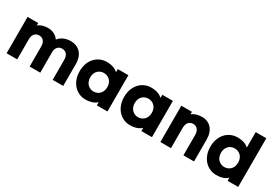

<svg xmlns="http://www.w3.org/2000/svg" viewBox="30 -1629 3587 2526"><g transform="rotate(30 1823.0 -365.5)"><path d="M64 -552V0H225V-303C225 -378 262 -418 320 -418C377 -418 414 -378 414 -303V0H575V-324C581 -385 617 -418 669 -418C726 -418 764 -378 764 -303V0H924V-332C924 -478 841 -561 716 -561C636 -561 567 -526 535 -479C499 -532 441 -561 372 -561C308 -561 256 -543 225 -514V-552Z M1263 9C1347 9 1403 -17 1435 -48V0H1596V-551H1435V-504C1404 -534 1349 -561 1265 -561C1127 -561 1014 -451 1014 -277C1014 -103 1127 9 1263 9ZM1175 -277C1175 -367 1236 -416 1305 -416C1373 -416 1435 -366 1435 -276C1435 -186 1373 -135 1305 -135C1236 -135 1175 -187 1175 -277Z M1939 9C2023 9 2079 -17 2111 -48V0H2272V-551H2111V-504C2080 -534 2025 -561 1941 -561C1803 -561 1690 -451 1690 -277C1690 -103 1803 9 1939 9ZM1851 -277C1851 -367 1912 -416 1981 -416C2049 -416 2111 -366 2111 -276C2111 -186 2049 -135 1981 -135C1912 -135 1851 -187 1851 -277Z M2400 -552V0H2561V-307C2561 -382 2598 -423 2656 -423C2713 -423 2750 -382 2750 -307V0H2911V-332C2911 -478 2830 -561 2712 -561C2647 -561 2593 -542 2561 -513V-552Z M3251 -561C3113 -561 3000 -452 3000 -277C3000 -103 3113 9 3251 9C3334 9 3390 -15 3421 -48V0H3582V-740H3421V-504C3390 -537 3334 -561 3251 -561ZM3161 -277C3161 -368 3223 -417 3291 -417C3361 -417 3422 -366 3422 -276C3422 -185 3361 -135 3291 -135C3223 -135 3161 -186 3161 -277Z"/></g></svg>

Font: Malmofest
Style: Bold
Weight: 700
Designer: Jonny Pinhorn (Poppins), Kolossal
Version: Version 1.004;Glyphs 3.1.2 (3151)